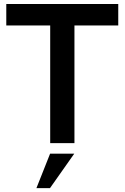

<svg xmlns="http://www.w3.org/2000/svg" viewBox="-20 -717 624 962"><path d="M353 0H231.5V-589.5H11.5V-697H572.5V-589.5H353ZM230.5 225.5H162.5L231 53H352Z"/></svg>

Font: Acari Sans Neue
Style: Bold
Weight: 700
Designer: Alfredo Marco Pradil (font), Cristiano Sobral (main changes)
Foundry: Hanken Design Co. (font), Cristiano Sobral (main changes)
Version: Version 2.459;March 19, 2022;FontCreator 14.0.0.2808 64-bit;